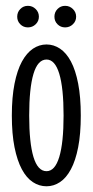

<svg xmlns="http://www.w3.org/2000/svg" viewBox="-20 -632 321 665"><path d="M259.8 -231.9Q259.8 -168 250.7 -121.8Q241.7 -75.7 225.6 -45.7Q209.5 -15.6 187.7 -1.2Q166 13.2 141.1 13.2Q115.7 13.2 93.8 -1.2Q71.8 -15.6 55.7 -45.7Q39.6 -75.7 30.3 -121.8Q21 -168 21 -231.9Q21 -295.4 30.3 -342Q39.6 -388.7 55.9 -418.7Q72.3 -448.7 94.2 -463.4Q116.2 -478 141.1 -478Q166 -478 187.7 -463.6Q209.5 -449.2 225.6 -419.2Q241.7 -389.2 250.7 -342.5Q259.8 -295.9 259.8 -231.9ZM200.2 -231.9Q200.2 -327.1 185.3 -376.5Q170.4 -425.8 141.1 -425.8Q110.8 -425.8 95.9 -376Q81.1 -326.2 81.1 -231.9Q81.1 -137.7 95.9 -88.4Q110.8 -39.1 141.1 -39.1Q170.4 -39.1 185.3 -88.4Q200.2 -137.7 200.2 -231.9ZM39.6 -574.2Q39.6 -589.8 50.3 -600.8Q61 -611.8 76.7 -611.8Q92.3 -611.8 103.5 -600.8Q114.7 -589.8 114.7 -574.2Q114.7 -558.6 103.5 -547.9Q92.3 -537.1 76.7 -537.1Q61 -537.1 50.3 -547.9Q39.6 -558.6 39.6 -574.2ZM168.5 -574.2Q168.5 -589.8 179.2 -600.8Q189.9 -611.8 205.6 -611.8Q221.2 -611.8 232.4 -600.8Q243.7 -589.8 243.7 -574.2Q243.7 -558.6 232.4 -547.9Q221.2 -537.1 205.6 -537.1Q189.9 -537.1 179.2 -547.9Q168.5 -558.6 168.5 -574.2Z"/></svg>

Font: Stint Ultra Condensed
Style: Regular
Weight: 400
Width: 1
Designer: Astigmatic (AOETI)
Foundry: Astigmatic (AOETI)
Version: Version 1.000